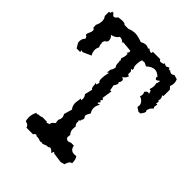

<svg xmlns="http://www.w3.org/2000/svg" viewBox="-173 -689 791 791"><g transform="rotate(45 222.0 -294.0)"><path d="M257.8 2.9Q249.5 -10.3 237.8 -10.3Q235.4 -5.9 231 -5.9Q223.6 -5.9 219.7 -4.4Q209 1 205.1 1Q202.1 1 199.2 -1Q196.3 1 193.4 1Q189.9 1 180.2 -2.9Q176.8 -3.9 171.4 -3.9L168.5 -3.4Q164.6 -3.4 163.1 -7.3Q153.8 -7.3 151.4 1H112.3Q110.4 -12.2 92.3 -15.6Q88.9 -22 88.9 -36.6Q88.9 -54.7 98.6 -71.8Q100.6 -69.8 103 -69.8Q106 -69.8 109.9 -72.8Q111.8 -72.3 114.3 -72.3Q120.1 -72.3 127.9 -76.2H154.8L156.2 -71.8L171.4 -78.1L169.4 -81.5Q171.4 -87.9 184.1 -97.7L182.1 -114.3Q187.5 -124 187.5 -131.3Q187.5 -139.2 182.1 -148.9L192.4 -184.6Q182.1 -195.3 182.1 -215.3L186 -242.7L191.9 -238.3L192.9 -246.6Q192.9 -259.3 185.1 -267.1L193.4 -301.3Q185.5 -301.8 185.5 -325.2Q184.1 -326.7 184.1 -328.6Q184.1 -330.6 185.1 -332.5L188.5 -327.6Q191.9 -330.1 194.3 -342.8Q187.5 -345.2 187.5 -358.9Q187.5 -379.9 193.8 -399.4L186 -394.5L188.5 -413.6Q195.8 -420.9 196.8 -436.5Q190.4 -437 190.4 -462.4Q188.5 -463.4 188.5 -464.8Q188.5 -466.3 190.9 -468.8L186 -478Q192.4 -488.8 192.4 -509.3L186 -507.8L192.4 -519.5L190.4 -525.9L146.5 -529.8L142.6 -525.9Q136.7 -535.2 119.6 -536.1Q113.8 -522 88.4 -515.6Q99.1 -506.8 99.1 -492.7Q99.1 -488.8 96.7 -485.6Q94.2 -482.4 91.3 -481.4Q88.4 -480.5 85.4 -473.1Q84 -469.7 84 -467.3Q84 -464.4 85.9 -462.4Q85.4 -460.9 85.4 -458.5Q85.4 -453.1 90.3 -444.8Q84.5 -435.1 84.5 -424.3Q84.5 -411.1 92.3 -398.9L54.7 -382.3L47.9 -386.2L48.3 -376H27.8L15.1 -397L14.6 -404.3Q14.6 -420.9 25.4 -430.2L20.5 -440.4Q14.6 -440.9 14.6 -446.8Q14.6 -451.7 19 -459.7Q23.4 -467.8 23.4 -474.6Q23.4 -484.4 16.1 -484.4L15.1 -501Q22.9 -516.1 22.9 -530.3Q22.9 -543.5 15.1 -552.7V-575.2L18.6 -579.6L19.5 -576.7Q23.9 -576.7 23.9 -586.9H32.2Q37.1 -576.7 43.9 -576.7Q50.8 -576.7 59.1 -588.4L80.6 -590.3Q95.7 -590.3 98.6 -584H121.6Q138.2 -591.3 155.3 -591.3Q169.4 -591.3 196.3 -581.5Q209.5 -588.9 219.7 -588.9Q229 -588.9 235.8 -583.5L239.3 -587.9Q250 -580.1 255.9 -580.1Q259.8 -580.1 259.8 -585L259.3 -588.4H302.7Q306.2 -581.1 312 -581.1L325.7 -584L326.7 -589.4L340.3 -584L354.5 -590.8L356.9 -584H365.2Q371.1 -578.1 377.4 -578.1Q383.8 -578.1 390.6 -583.5L409.2 -578.1Q413.6 -568.4 413.6 -558.6Q413.6 -548.8 409.2 -538.6L419.4 -527.8V-490.7L414.1 -489.7L419.4 -476.1L417.5 -461.4L422.4 -460L419.4 -446.8L426.3 -448.2L423.8 -432.1L427.7 -425.8Q411.6 -413.1 411.6 -396.5Q414.6 -395 414.6 -393.6Q414.6 -392.6 414.1 -392.1Q412.6 -389.6 412.6 -386.7L403.3 -372.6L392.6 -371.6L376 -382.3V-387.2L375.5 -388.2Q375.5 -389.6 377 -391.1Q377 -412.1 351.1 -421.9Q354.5 -426.8 354.5 -433.6Q354.5 -440.4 351.1 -446.8Q357.9 -456.5 363.3 -456.5L369.1 -455.1Q370.6 -457 370.6 -458.5Q370.6 -460.4 368.2 -460.9Q368.2 -469.7 362.8 -469.7L360.4 -469.2L358.9 -471.2Q363.3 -482.9 363.3 -494.1L361.3 -507.3Q364.7 -512.2 364.7 -517.6Q366.2 -518.6 366.2 -519.5Q366.2 -521.5 363.3 -523.9Q355.5 -516.1 351.1 -516.1Q346.7 -516.1 343.3 -524.9L346.7 -527.8Q332 -543 316.9 -543Q300.8 -543 282.2 -525.9L267.1 -533.2L252.9 -532.2Q248 -519.5 248 -502Q248 -488.8 252.9 -483.9V-475.6H245.1L252.9 -467.3V-451.2L261.2 -446.8Q255.4 -430.2 242.7 -425.8Q254.4 -423.3 254.4 -414.6Q254.4 -408.2 248.5 -398.9L252 -395Q249.5 -384.3 242.7 -376L247.6 -351.1L254.4 -352.5L247.6 -309.1L254.4 -301.8L247.6 -294.9L254.4 -289.1L247.6 -280.8Q247.6 -276.9 251 -276.9Q252.9 -279.8 259.8 -279.8Q250.5 -266.1 250.5 -252Q250.5 -239.3 258.3 -228.5Q248.5 -212.9 248.5 -205.6Q248.5 -201.7 251.2 -199.5Q253.9 -197.3 253.9 -193.4Q253.9 -187 252 -185.8Q250 -184.6 250 -180.7Q250 -176.8 245.6 -174.3Q243.2 -172.9 243.2 -171.4Q243.2 -169.9 245.6 -168Q244.6 -165 244.6 -162.1Q244.6 -153.3 252.9 -145Q251 -141.6 251 -130.4Q251 -115.7 261.2 -105.5L259.3 -90.8Q264.2 -80.6 272.9 -80.6Q278.3 -80.6 285.2 -85H302.7Q306.6 -60.5 329.6 -60.5L340.3 -61.5Q349.1 -51.8 349.1 -28.3Q336.4 -28.3 329.6 -3.4L312.5 1.5L269 -4.4L263.2 -9.3Z"/></g></svg>

Font: Truetypewriter PolyglOTT
Style: Regular
Weight: 400
Designer: Sergey Beatoff a.k.a. Sam_T
Version: Version 3.76